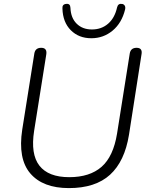

<svg xmlns="http://www.w3.org/2000/svg" viewBox="-20 -956 764 984"><path d="M333 8Q200 8 135.5 -67Q71 -142 94 -292L156 -682Q161 -711 191 -711Q223 -711 217 -676L155 -286Q136 -166 182 -107Q228 -48 335 -48Q440 -48 500.5 -101Q561 -154 580 -272L645 -682Q650 -711 680 -711Q712 -711 705 -676L641 -265Q619 -129 544 -60.5Q469 8 333 8ZM448 -760Q384 -760 343 -801Q302 -842 300 -912Q298 -934 319 -936Q340 -939 341 -916Q343 -864 373 -834.5Q403 -805 451 -805Q500 -805 534 -834.5Q568 -864 580 -918Q585 -939 605 -936Q614 -935 619 -927.5Q624 -920 621 -907Q604 -838 557 -799Q510 -760 448 -760Z"/></svg>

Font: Nunito Light
Style: Italic
Weight: 300
Italic angle: -9°
Designer: Vernon Adams
Foundry: Vernon Adams
Version: Version 3.601; ttfautohint (v1.8.2.53-6de2)